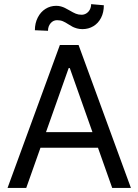

<svg xmlns="http://www.w3.org/2000/svg" viewBox="-20 -930 685 950"><path d="M17.3 0 276.2 -707.2H368.8L627.8 0H535.2L325.3 -593.2H319.8L109.8 0ZM504.1 -276.2V-198.9H141.6V-276.2ZM258.3 -901.2Q270.7 -901.2 281.8 -898.1Q292.8 -895 301.3 -890.7Q309.7 -886.4 323.9 -878.5Q342.5 -867.4 355.3 -862.2Q368.1 -857 384 -857Q396.8 -857 407.6 -864Q418.5 -870.9 424.7 -882.9Q430.9 -895 430.9 -909.5L493.8 -904Q493.8 -868.4 480 -841.7Q466.2 -814.9 442 -800.4Q417.8 -785.9 388.1 -785.9Q372.6 -785.9 360.7 -789.4Q348.8 -792.8 340 -797.1Q331.1 -801.5 319.1 -809.4Q303.2 -819.8 291.1 -824.9Q279 -830.1 262.4 -830.1Q243.1 -830.1 230.3 -814.9Q217.5 -799.7 217.5 -777.6L152.6 -780.4Q152.6 -815.3 166.8 -843.1Q180.9 -870.9 204.9 -886Q228.9 -901.2 258.3 -901.2Z"/></svg>

Font: Pretendard Variable
Style: Regular
Weight: 400
Designer: Base glyphs from Inter by Rasmus Andersson; Hangul glyphs from Noto Sans CJK(Source Han Sans) by Jang Soo-young and Kang
Foundry: Kil Hyung-jin
Version: Version 1.100;FEAKit 1.0